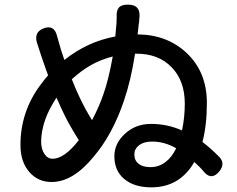

<svg xmlns="http://www.w3.org/2000/svg" viewBox="-20 -795 1020 826"><path d="M631 11Q558 11 515 -24.5Q472 -60 472 -123Q472 -177 516 -218Q562 -262 630 -262Q699 -262 763 -234Q775 -290 775 -349Q775 -447 719 -505Q662 -565 564 -564H561Q543 -448 513 -361Q464 -216 383 -121Q294 -12 202 -12Q144 -12 107 -54Q68 -98 68 -171Q68 -313 152 -427Q174 -457 187 -471Q179 -491 167 -527Q162 -541 160 -547Q159 -551 156 -559Q147 -587 142 -602Q122 -654 165 -672Q214 -692 226 -638Q243 -575 257 -537Q356 -616 476 -638Q476 -642 477 -649Q480 -679 481 -693Q482 -704 482 -721Q480 -750 492 -763Q504 -776 533 -775Q589 -774 579 -711Q579 -708 578.5 -701.5Q578 -695 577 -692L572 -647Q699 -646 783 -567Q870 -485 870 -352Q870 -257 851 -184Q885 -159 924 -119Q950 -92 924 -58Q891 -18 859 -54Q842 -75 816 -98Q753 11 631 11ZM627 -76Q664 -76 692 -98Q718 -117 738 -157Q688 -186 634 -186Q598 -186 577 -169Q558 -154 558 -131Q558 -105 576 -90.5Q594 -76 627 -76ZM206 -112Q257 -112 319 -192Q279 -256 259 -297Q245 -325 223 -375Q191 -326 175 -282Q157 -230 157 -186Q157 -154 171 -133Q185 -112 206 -112ZM376 -278Q406 -335 424 -387Q447 -451 465 -552Q411 -538 368 -513Q327 -489 289 -454Q305 -413 323 -375Q346 -326 376 -278Z"/></svg>

Font: GenSenRounded JP M
Style: Regular
Weight: 500
Version: Version 1.501;PS 1;hotconv 16.6.51;makeotf.lib2.5.65220